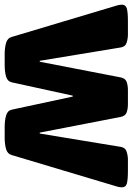

<svg xmlns="http://www.w3.org/2000/svg" viewBox="90 -672 567 821"><g transform="rotate(90 373.5 -261.5)"><path d="M195 2Q167 2 146.5 -4Q126 -10 121 -28L-13 -476Q-17 -488 -17 -499Q-17 -516 0 -520.5Q17 -525 54 -525H111Q128 -525 145.5 -519.5Q163 -514 166 -494L223 -148H227L294 -494Q298 -514 313 -519.5Q328 -525 349 -525H408Q429 -525 444 -519.5Q459 -514 463 -494L530 -148H534L591 -494Q594 -514 611.5 -519.5Q629 -525 646 -525H693Q731 -525 747.5 -520.5Q764 -516 764 -499Q764 -488 760 -476L626 -28Q621 -10 600.5 -4Q580 2 552 2H506Q478 2 457 -4Q436 -10 432 -28L376 -289H372L315 -28Q311 -10 290.5 -4Q270 2 241 2Z"/></g></svg>

Font: Asap Black
Style: Regular
Weight: 900
Designer: Pablo Cosgaya
Foundry: Omnibus-Type
Version: Version 3.001; ttfautohint (v1.8.4.7-5d5b)